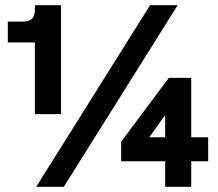

<svg xmlns="http://www.w3.org/2000/svg" viewBox="-20 -717 838 737"><path d="M114 -554H10V-634H66Q90.5 -634 102.2 -644.5Q114 -655 114 -681V-697H214V-279H114ZM556 -697H662L225 0H119ZM614 -98H445V-173L628 -418H714V-190H779V-98H714V0H614ZM614 -190V-275.5L553 -190Z"/></svg>

Font: HK Grotesk Black
Style: Regular
Weight: 900
Designer: Alfredo Marco Pradil
Foundry: Hanken Design Co.
Version: Version 3.001